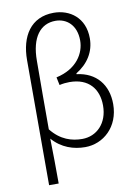

<svg xmlns="http://www.w3.org/2000/svg" viewBox="-106 -876 820 1144"><g transform="rotate(-10 304.0 -304.5)"><path d="M96 199H154C154 105 153 20 151 -73C206 -10 278 13 348 13C458 13 556 -73 556 -211C556 -328 489 -410 372 -424V-429C444 -473 487 -539 487 -621C487 -746 398 -808 301 -808C162 -808 96 -702 96 -557ZM339 -38C277 -38 209 -57 152 -129C152 -268 152 -405 153 -543C153 -686 212 -759 303 -759C370 -759 428 -712 428 -618C428 -542 378 -454 251 -426L261 -378C282 -383 303 -385 322 -385C439 -385 495 -312 495 -213C495 -105 426 -38 339 -38Z"/></g></svg>

Font: Noto Sans CJK Light
Style: Regular
Weight: 300
Designer: Ryoko NISHIZUKA (kana & ideographs); Paul D. Hunt (Latin, Greek & Cyrillic); Wenlong ZHANG (bopomofo); Sandoll Communica
Foundry: Adobe Systems Incorporated
Version: Version 1.000;PS 1;hotconv 1.0.78;makeotf.lib2.5.61930